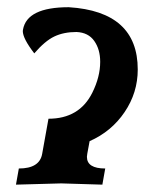

<svg xmlns="http://www.w3.org/2000/svg" viewBox="-20 -502 424 522"><path d="M258.3 0 146.5 -3.4 23.4 0 31.2 -43.9Q87.9 -43.9 94.7 -84L111.8 -179.2Q195.8 -179.2 231 -250Q252.4 -293 252.4 -334Q252.4 -367.7 236.3 -390.6Q220.2 -413.6 188 -415Q153.3 -415 127.7 -402.8Q102.1 -390.6 73.2 -356.9Q42 -397.5 42 -417.5L42.5 -421.4Q53.2 -482.4 167 -482.4Q354.5 -470.7 354.5 -313Q354.5 -250 318.8 -197.3Q283.2 -144.5 223.6 -118.2L217.3 -84L216.3 -75.7Q216.3 -43.9 266.1 -43.9Z"/></svg>

Font: Kelvinch
Style: Bold Italic
Weight: 700
Italic angle: -10°
Designer: Paul James Miller
Foundry: High-Logic / Made with FontCreator
Version: Version 3.30 September 23, 2016